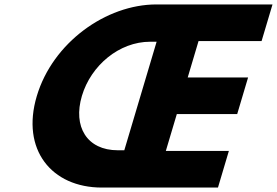

<svg xmlns="http://www.w3.org/2000/svg" viewBox="-20 -845 1248 865"><path d="M874.5 -660H1158.5L1207.7 -825H684.7C457.7 -825 217.4 -653 145.7 -412C73.9 -171 212 0 439 0H962L1011.1 -165H727.1L776.6 -331H1048.6L1097.7 -496H825.7ZM685.6 -657 540 -168H511C371 -168 307.9 -275 349 -413C389.8 -550 516.6 -657 656.6 -657Z"/></svg>

Font: Hussar
Style: BdOblThree
Weight: 700
Foundry: Cannot Into Space Fonts
Version: Version 2.00